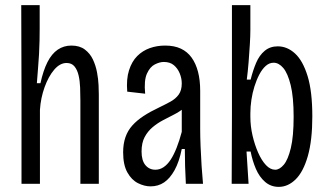

<svg xmlns="http://www.w3.org/2000/svg" viewBox="-20 -718 1284 750"><path d="M64 0V-353L63 -698H135V-606Q135 -585 134.5 -559.5Q134 -534 132.5 -506.5Q131 -479 128.5 -450.5Q126 -422 124 -393H138Q149 -443 165.5 -475.5Q182 -508 205.5 -524Q229 -540 259 -540Q291 -540 311.5 -524.5Q332 -509 343 -485.5Q354 -462 359 -435.5Q364 -409 365 -385.5Q366 -362 366 -349V0H294V-325Q294 -350 293 -376Q292 -402 287 -423.5Q282 -445 271 -458.5Q260 -472 240 -472Q214 -472 191.5 -445.5Q169 -419 154 -377Q139 -335 136 -289V0Z M568 10Q544 10 519 -2.5Q494 -15 477.5 -44.5Q461 -74 461 -123Q461 -156 470 -182Q479 -208 497 -228Q515 -248 541 -265Q567 -282 601 -298Q626 -310 646 -321Q666 -332 678 -348.5Q690 -365 690 -392Q690 -412 682 -431.5Q674 -451 659 -463.5Q644 -476 620 -476Q604 -476 585 -466.5Q566 -457 554 -430.5Q542 -404 547 -352L477 -360Q473 -409 484 -443.5Q495 -478 516 -499Q537 -520 565 -530Q593 -540 625 -540Q661 -540 686.5 -528Q712 -516 728.5 -493Q745 -470 753.5 -437.5Q762 -405 762 -363V-212Q762 -185 763.5 -146.5Q765 -108 767.5 -69.5Q770 -31 773 0H706Q704 -33 703 -68.5Q702 -104 702 -136H690Q680 -86 662 -53.5Q644 -21 621 -5.5Q598 10 568 10ZM587 -55Q604 -55 619 -65Q634 -75 646.5 -94Q659 -113 670 -141Q681 -169 690 -203V-310L720 -327Q714 -309 698 -295.5Q682 -282 660.5 -271Q639 -260 617 -248.5Q595 -237 576 -221Q557 -205 545 -182.5Q533 -160 533 -126Q533 -91 548 -73Q563 -55 587 -55Z M1069 12Q1038 12 1015.5 -7.5Q993 -27 979.5 -58.5Q966 -90 959 -126H943L951 0H885L886 -270V-698H958V-601Q958 -579 956 -545Q954 -511 951 -474Q948 -437 944 -407H959Q968 -443 980.5 -472.5Q993 -502 1014 -519.5Q1035 -537 1065 -537Q1102 -537 1132.5 -509Q1163 -481 1181.5 -421Q1200 -361 1200 -263Q1200 -170 1182.5 -108.5Q1165 -47 1135 -17.5Q1105 12 1069 12ZM1055 -55Q1072 -55 1088.5 -74.5Q1105 -94 1116 -139.5Q1127 -185 1127 -262Q1127 -339 1115.5 -385.5Q1104 -432 1086.5 -452.5Q1069 -473 1049 -473Q1032 -473 1018 -460.5Q1004 -448 993 -427Q982 -406 974 -380.5Q966 -355 962 -328Q958 -301 958 -276V-262Q958 -225 966.5 -188.5Q975 -152 988.5 -121.5Q1002 -91 1019 -73Q1036 -55 1055 -55Z"/></svg>

Font: Bricolage Grotesque Condensed Light
Style: Regular
Weight: 300
Width: 3
Designer: Mathieu Triay
Foundry: Atelier Triay
Version: Version 1.000;gftools[0.9.30]